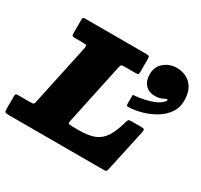

<svg xmlns="http://www.w3.org/2000/svg" viewBox="-208 -976 1239 1183"><g transform="rotate(30 411.5 -385.0)"><path d="M607 -653Q607 -606 632.2 -579Q657.5 -552 701 -552Q720.5 -552 735.2 -556.2Q750 -560.5 762 -567.5Q773.5 -574 779.8 -571.5Q786 -569 774 -555Q757 -535.5 726 -522.2Q695 -509 659.5 -501.5Q624 -494 595 -491.5Q587 -491 583.5 -491Q580 -491 580 -482V-429Q580 -416 583.2 -413.5Q586.5 -411 599.5 -411.5Q644 -413.5 691.8 -427.5Q739.5 -441.5 780.8 -467Q822 -492.5 847.5 -529.8Q873 -567 873 -616Q873 -672.5 852.5 -706.2Q832 -740 800.2 -755Q768.5 -770 734 -770Q683 -770 645 -738.5Q607 -707 607 -653ZM-50 -27.5Q-50 -8 -44.5 -4Q-39 0 -20 0H653Q666.5 0 671.8 -2.2Q677 -4.5 679.5 -15.5L746 -321.5Q749 -336 744.5 -340.5Q740 -345 723 -345H657Q639 -345 634.5 -340.8Q630 -336.5 626 -322.5Q606.5 -251 580.5 -210.2Q554.5 -169.5 513 -152.2Q471.5 -135 406 -135H354Q330.5 -135 327.2 -140Q324 -145 328 -163.5L418.5 -588.5Q422.5 -607.5 427.2 -611.2Q432 -615 455 -615H529Q543.5 -615 546.8 -619.5Q550 -624 550 -639V-726.5Q550 -742 546 -746Q542 -750 527 -750H96Q83 -750 78.5 -747.8Q74 -745.5 74 -732.5V-637.5Q74 -621 79.2 -618Q84.5 -615 101 -615H149Q172.5 -615 177.5 -611.5Q182.5 -608 178.5 -588.5L87 -160.5Q83.5 -142.5 79.2 -138.8Q75 -135 53 -135H-32Q-45.5 -135 -47.8 -130.5Q-50 -126 -50 -112.5Z"/></g></svg>

Font: Besley Black
Style: Italic
Weight: 900
Italic angle: -13°
Designer: Owen Earl
Foundry: indestructible type*
Version: Version 2.001